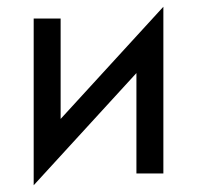

<svg xmlns="http://www.w3.org/2000/svg" viewBox="-20 -515 585 570"><path d="M460 -380 465 -495 85 -80 80 35ZM160 -460H80V35L160 -75ZM465 -495 385 -385V0H465Z"/></svg>

Font: Glinicke Jost Regular
Style: Regular
Weight: 400
Version: Version 3.710